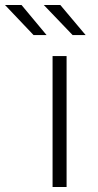

<svg xmlns="http://www.w3.org/2000/svg" viewBox="-106 -747 390 767"><path d="M104 0V-523H160V0ZM184 -607 69 -727H135L236 -607ZM28 -607 -86 -727H-20L80 -607Z"/></svg>

Font: Montserrat-Alt1 Light
Style: Regular
Weight: 300
Designer: Differentunic
Foundry: Differentunic
Version: Version 7.222